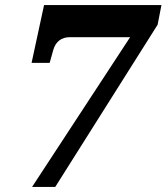

<svg xmlns="http://www.w3.org/2000/svg" viewBox="-20 -734 654 754"><path d="M106 0H197L599 -637L614 -714H153L104 -487H175L189 -537C198 -570 221 -588 254 -588H491Z"/></svg>

Font: Noto Serif Tamil SemiCondensed Black
Style: Italic
Weight: 900
Width: 4
Italic angle: -12°
Designer: Indian Type Foundry, Tom Grace, and the Monotype Design Team
Foundry: Monotype Imaging Inc.
Version: Version 2.003